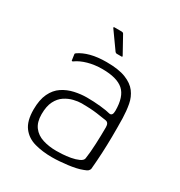

<svg xmlns="http://www.w3.org/2000/svg" viewBox="-153 -734 794 848"><g transform="rotate(30 243.5 -309.5)"><path d="M233 8Q185 8 145 -3Q105 -14 81.5 -45Q58 -76 58 -134Q58 -184 73.5 -216.5Q89 -249 115.5 -266.5Q142 -284 174 -291Q206 -298 236 -298Q271 -298 305 -294.5Q339 -291 357 -286Q374 -283 374 -310Q374 -382 340.5 -411.5Q307 -441 233 -441Q193 -441 159.5 -431.5Q126 -422 104 -406Q101 -404 98.5 -404Q96 -404 96 -407L92 -435Q91 -438 92.5 -439Q94 -440 95 -442Q119 -459 153.5 -468Q188 -477 233 -477Q295 -477 331.5 -462.5Q368 -448 386.5 -423.5Q405 -399 411 -366.5Q417 -334 418 -298Q419 -245 418.5 -202.5Q418 -160 416 -119.5Q414 -79 410 -35Q409 -30 404 -24.5Q399 -19 384 -14Q369 -8 350.5 -4Q332 0 312 2.5Q292 5 272 6.5Q252 8 233 8ZM236 -26Q246 -26 266 -27Q286 -28 308 -32Q330 -36 346.5 -43.5Q363 -51 365 -62Q370 -95 372 -141Q374 -187 374 -226Q374 -249 358 -252Q342 -255 307.5 -259.5Q273 -264 229 -264Q211 -264 188.5 -258.5Q166 -253 145.5 -239.5Q125 -226 112 -200.5Q99 -175 99 -134Q99 -94 117 -70Q135 -46 166.5 -36Q198 -26 236 -26ZM253 -531Q249 -531 245 -535L183 -622Q182 -624 182.5 -625.5Q183 -627 185 -627H223Q226 -627 228.5 -626Q231 -625 233 -622L280 -537Q283 -531 278 -531Z"/></g></svg>

Font: Glory ExtraLight
Style: Regular
Weight: 250
Version: Version 1.011